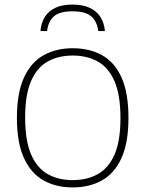

<svg xmlns="http://www.w3.org/2000/svg" viewBox="-20 -813 636 840"><path d="M298 7Q225 7 170.2 -23.8Q115.5 -54.5 84.8 -121.5Q54 -188.5 54 -297Q54 -406.5 85 -473.8Q116 -541 171 -571.5Q226 -602 298 -602Q371.5 -602 426.5 -571.5Q481.5 -541 511.8 -473.8Q542 -406.5 542 -297Q542 -188.5 511.5 -121.5Q481 -54.5 426 -23.8Q371 7 298 7ZM298 -25Q360.5 -25 407.5 -51Q454.5 -77 480.8 -136.2Q507 -195.5 507 -296Q507 -398 480.8 -458Q454.5 -518 407.5 -544Q360.5 -570 298 -570Q236 -570 189.2 -544.2Q142.5 -518.5 116.2 -459Q90 -399.5 90 -299Q90 -197 116.2 -137Q142.5 -77 189.2 -51Q236 -25 298 -25ZM157 -677Q160 -713 176.2 -739Q192.5 -765 222.5 -779Q252.5 -793 297 -793Q342 -793 372.5 -778.8Q403 -764.5 419.5 -738.5Q436 -712.5 439 -677H410Q404.5 -719.5 379.2 -741.5Q354 -763.5 297 -763.5Q240.5 -763.5 215.8 -741.5Q191 -719.5 186 -677Z"/></svg>

Font: Encode Sans SC Condensed Thin Thin
Style: Regular
Weight: 250
Version: Version 3.002